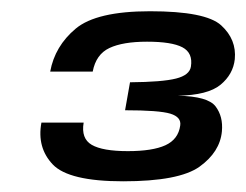

<svg xmlns="http://www.w3.org/2000/svg" viewBox="-20 -702 448 350"><path d="M204.5 -371.5Q306.5 -371.5 343.8 -398.2Q381 -425 384.5 -462.5Q387 -489.5 373 -508Q359 -526.5 304 -527.5Q359 -528.5 382 -547.5Q405 -566.5 408 -594Q411.5 -630 383.2 -655.8Q355 -681.5 253.5 -681.5Q156 -681.5 118 -649.8Q80 -618 71.5 -571.5H149Q155 -603 179.5 -614.5Q204 -626 248 -626Q293 -626 312.5 -615.8Q332 -605.5 328 -580.5Q325.5 -565 300.8 -558.8Q276 -552.5 217 -552L208 -501Q270 -501 290.5 -494.8Q311 -488.5 308.5 -473Q305 -448 281.5 -437.2Q258 -426.5 213 -426.5Q167 -426.5 147.2 -438Q127.5 -449.5 132.5 -478.5H55.5Q47 -433 76.2 -402.2Q105.5 -371.5 204.5 -371.5Z"/></svg>

Font: Anybody UltraCondensed Thin
Style: Bold Italic
Weight: 700
Italic angle: -10°
Version: Version 1.111